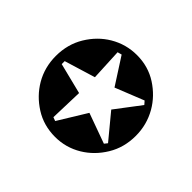

<svg xmlns="http://www.w3.org/2000/svg" viewBox="-100 -611 687 687"><g transform="rotate(-45 243.0 -267.5)"><path d="M247.6 -194.3 342.8 -122.1 355 -132.8 311.5 -241.7 413.1 -307.1 408.7 -323.2 288.1 -317.4 252.4 -434.6H237.3L208 -317.4L82 -321.3L76.7 -307.1L184.1 -241.2L142.6 -126.5L154.3 -117.2ZM243.2 -65.4Q184.1 -65.4 137.5 -93.8Q90.8 -122.1 64 -166.5Q36.1 -212.9 36.1 -267.1Q36.1 -325.2 65.2 -370.8Q94.2 -416.5 139.2 -442.9Q186 -470.2 243.2 -470.2Q302.2 -470.2 349.4 -441.7Q396.5 -413.1 422.9 -368.7Q450.7 -321.8 450.7 -267.1Q450.7 -209.5 421.4 -164.1Q392.1 -118.7 347.2 -92.8Q299.3 -65.4 243.2 -65.4Z"/></g></svg>

Font: Noon
Style: Regular
Weight: 400
Designer: Mohammad Saleh Souzanchi
Foundry: Farsi Font Store
Version: Version 0.09